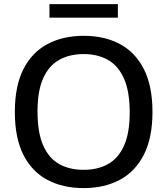

<svg xmlns="http://www.w3.org/2000/svg" viewBox="-20 -928 834 957"><path d="M397 9.5Q293.5 9.5 216.2 -31.5Q139 -72.5 96.5 -156.5Q54 -240.5 54 -370Q54 -499.5 96.8 -583.5Q139.5 -667.5 216.8 -708.5Q294 -749.5 397 -749.5Q500.5 -749.5 577.5 -708.5Q654.5 -667.5 697.2 -583.2Q740 -499 740 -370Q740 -241 697 -156.8Q654 -72.5 576.8 -31.5Q499.5 9.5 397 9.5ZM397 -81.5Q467 -81.5 518.5 -110.2Q570 -139 598.2 -202Q626.5 -265 626.5 -367Q626.5 -472 598 -536.2Q569.5 -600.5 518 -629.5Q466.5 -658.5 397 -658.5Q327.5 -658.5 275.8 -630Q224 -601.5 195.5 -538.5Q167 -475.5 167 -373Q167 -267.5 195.2 -203.2Q223.5 -139 275.2 -110.2Q327 -81.5 397 -81.5ZM226.5 -840V-907.5H567.5V-840Z"/></svg>

Font: Encode Sans SemiExpanded SemiExpanded Medium
Style: Regular
Weight: 500
Width: 6
Designer: Multiple Designers
Foundry: Impallari Type
Version: Version 3.000; ttfautohint (v1.8.3) -l 8 -r 50 -G 200 -x 14 